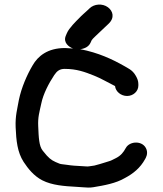

<svg xmlns="http://www.w3.org/2000/svg" viewBox="-20 -859 728 859"><path d="M306.9 -642C294.2 -642.9 282.1 -643.4 271.6 -644.1H270.5C192.5 -644.1 149.2 -607.4 126 -566.7C101 -524.6 75.9 -467.4 64.4 -411.6C57.4 -371 47.9 -341.4 50 -289.3C52.6 -229.9 57.5 -178.4 85.6 -134.8C105.6 -104.5 131.1 -72.1 169 -52.4C213.3 -29.7 268.5 -26.1 322 -23.1L351.6 -21.1C365.3 -19.7 382.2 -18.9 396.8 -21.3C446.2 -29.5 498.3 -38.6 539.3 -62.8C576.1 -82.2 607.8 -108.1 629.1 -147.1C632.5 -152.9 642.2 -169.5 635.9 -189.1C622.4 -231.3 560.5 -230 542.5 -196.4C532.5 -177.6 520.2 -162.5 499 -151.8L480 -142.3C472.5 -138.3 462.7 -136.6 443.7 -130.2C433.6 -126.9 421.1 -123.2 402.2 -118.3L378.2 -114.8C369.8 -113.5 365 -114.8 346.3 -115.7C322.9 -116.8 300.1 -118.2 280.6 -121.4C259.5 -124.4 252.4 -124.3 246.2 -126.8C219.5 -137.4 207.8 -143 189.3 -163.1L171.4 -184.6C154.3 -205 153.1 -244.9 151 -293.4C149 -335 156 -355.5 164.6 -395.4C173.2 -439.1 199.3 -487.8 222.7 -523.1C234.8 -541.2 247.1 -550.8 269.3 -550.8C323.2 -550.8 360.1 -537 401 -520.6C433.2 -507.8 459.7 -491.3 494.7 -474C497.1 -449.5 521.1 -429.6 548.5 -429.6C575.7 -429.6 599 -450 599 -476.2V-482.7C599 -496.1 594.9 -507.5 587.1 -520.6C572.3 -547.2 549.5 -554.8 536.1 -563.5C482.1 -594 420.4 -623.2 338.7 -639C358.1 -640.8 377.7 -650.1 385.6 -669L390 -678.8C392.9 -685.1 418.9 -707.8 425.2 -714.4C433.7 -723 451.5 -739.1 465.4 -752.4C494.1 -779.3 485.7 -809.5 463 -826.4C437.9 -845 400.8 -841.4 380.6 -821.6L370.1 -811.7C358.7 -800.7 346.8 -791.7 333.1 -776.8C321.6 -765.3 288.8 -733.6 279.2 -710.5L274.4 -699.2C261.6 -668.6 287.8 -648.8 306.9 -642Z"/></svg>

Font: NumbBunny
Style: Bk
Weight: 400
Designer: Robert Jablonski
Foundry: Cannot Into Space Fonts
Version: Version 1.0